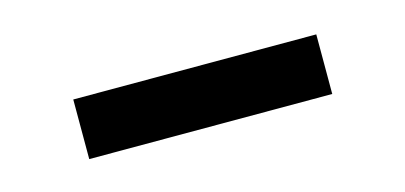

<svg xmlns="http://www.w3.org/2000/svg" viewBox="-27 -434 513 243"><g transform="rotate(-15 229.5 -312.0)"><path d="M388.7 -350.6V-272.5H70.3V-350.6Z"/></g></svg>

Font: Inter
Style: Regular
Weight: 400
Designer: Rasmus Andersson
Foundry: rsms
Version: Version 4.000;git-8c9346024